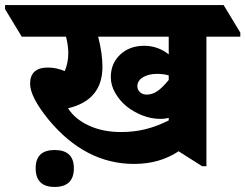

<svg xmlns="http://www.w3.org/2000/svg" viewBox="-94 -647 970 759"><path d="M436 1Q243 1 98 -174Q25 -264 25 -316Q25 -380 96 -380Q128 -380 162 -366Q176 -399 176 -437Q176 -466 167 -502H-8L-74 -611V-627H790L856 -518V-502H722V10H705L612 -49Q537 1 436 1ZM541 -177Q504 -177 469.5 -190.5Q435 -204 407 -226Q379 -249 361.5 -279.5Q344 -310 344 -342Q344 -396 381 -431Q418 -466 476 -466Q530 -466 573 -432V-502H294Q311 -436 311 -383Q311 -251 175 -219Q202 -176 257.5 -150.5Q313 -125 384 -125Q435 -125 480 -136Q525 -147 573 -171V-181Q558 -177 541 -177ZM449 -306Q449 -292 459.5 -282.5Q470 -273 486 -273Q507 -273 527 -286Q547 -299 573 -331V-349Q553 -355 527 -355Q493 -355 471 -341.5Q449 -328 449 -306ZM122 92Q47 92 47 18Q47 -54 122 -54Q198 -54 198 18Q198 92 122 92Z"/></svg>

Font: Noto Serif Devanagari Black
Style: Regular
Weight: 900
Designer: Universal Thirst, Indian Type Foundry and the Monotype Design Team
Foundry: Monotype Imaging Inc.
Version: Version 2.004; ttfautohint (v1.8.4.7-5d5b)